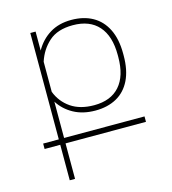

<svg xmlns="http://www.w3.org/2000/svg" viewBox="-110 -628 823 921"><g transform="rotate(-15 301.5 -167.5)"><path d="M548.3 26.9H148.9V203.1H122.6V26.9H44.9V0H122.6V-528.3H148.9V-434.1Q176.3 -482.9 221.2 -510.5Q266.1 -538.1 328.1 -538.1Q389.2 -538.1 433.8 -513.2Q478.5 -488.3 502.9 -439Q527.3 -389.6 527.3 -317.9V-308.1Q527.3 -235.8 503.2 -186.5Q479 -137.2 434.3 -112.5Q389.6 -87.9 329.1 -87.9Q267.1 -87.9 221.2 -113Q175.3 -138.2 148.9 -180.2V0H548.3ZM148.9 -229Q168.9 -176.8 214.4 -145.5Q259.8 -114.3 329.6 -114.3Q412.6 -114.3 456.5 -164.1Q500.5 -213.9 500.5 -308.1V-318.4Q500.5 -412.1 456.3 -461.9Q412.1 -511.7 328.6 -511.7Q252.4 -511.7 209.7 -473.4Q167 -435.1 148.9 -378.4Z"/></g></svg>

Font: Mardoto Thin
Style: Regular
Weight: 250
Designer: Christian Robertson, Vahan Hovhannisyan
Foundry: Google
Version: Version 1.000